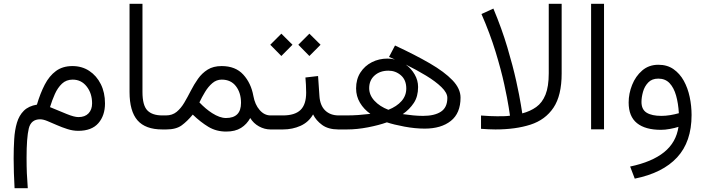

<svg xmlns="http://www.w3.org/2000/svg" viewBox="-20 -685 3731 1016"><path d="M175.3 -131.3Q192.9 -190.9 216.8 -237.1Q240.7 -283.2 276.1 -309.3Q311.5 -335.4 363.3 -335.4Q413.6 -335.4 452.4 -309.8Q491.2 -284.2 513.4 -239.7Q535.6 -195.3 535.6 -137.7Q535.6 -73.7 500.5 -33.2Q465.3 7.3 394 7.3Q365.7 7.3 336.7 -2Q307.6 -11.2 280.5 -23.2Q253.4 -35.2 231 -44.4Q208.5 -53.7 192.4 -53.7Q144 -53.7 132.3 -5.1Q120.6 43.5 120.6 149.9Q120.6 197.8 122.1 231.9Q123.5 266.1 127 311H57.1Q54.7 267.6 53.5 229.7Q52.2 191.9 52.2 153.3Q52.2 99.6 55.2 51.3Q58.1 2.9 69.6 -35.6Q81.1 -74.2 106.2 -99.1Q131.3 -124 175.3 -131.3ZM467.3 -138.2Q467.3 -190.9 438.7 -227.3Q410.2 -263.7 364.7 -263.7Q330.6 -263.7 307.9 -242.2Q285.2 -220.7 270.3 -187.3Q255.4 -153.8 244.6 -118.2Q292.5 -98.1 332.8 -81.8Q373 -65.4 395 -65.4Q429.7 -65.4 448.5 -85.2Q467.3 -105 467.3 -138.2Z M665.5 -665H733.9V-198.2Q733.9 -127.4 759.8 -100.8Q785.6 -74.2 838.9 -74.2H855.5V0H838.9Q749.5 0 707.5 -48.3Q665.5 -96.7 665.5 -198.2Z M859.9 0H835.9V-74.2H857.9Q891.6 -74.2 914.6 -93Q937.5 -111.8 955.1 -141.6Q972.7 -171.4 989.7 -204.8Q1006.8 -238.3 1027.8 -268.1Q1048.8 -297.9 1078.9 -316.7Q1108.9 -335.4 1152.8 -335.4Q1226.1 -335.4 1267.3 -290.3Q1308.6 -245.1 1320.8 -177.2Q1329.1 -131.3 1354 -102.8Q1378.9 -74.2 1411.6 -74.2H1428.7V0H1411.6Q1379.9 0 1350.6 -16.1Q1321.3 -32.2 1304.2 -60.5Q1286.1 -27.3 1255.4 -8.1Q1224.6 11.2 1176.8 11.2Q1124.5 11.2 1083 -13.7Q1041.5 -38.6 1000 -78.6Q970.7 -43 941.2 -21.5Q911.6 0 859.9 0ZM1153.3 -263.7Q1125.5 -263.7 1103.8 -245.1Q1082 -226.6 1065.2 -198.7Q1048.3 -170.9 1035.2 -143.1Q1068.8 -107.9 1102.5 -86.4Q1143.1 -60.5 1175.8 -60.5Q1255.4 -60.5 1255.4 -140.6Q1255.4 -193.8 1228.5 -228.8Q1201.7 -263.7 1153.3 -263.7Z M1617.2 -506.8 1676.3 -448.2 1617.2 -388.7 1558.6 -448.2ZM1468.8 -506.8 1527.8 -448.2 1468.8 -388.7 1410.2 -448.2ZM1409.2 -74.2H1477.1Q1540 -74.2 1570.1 -103Q1600.1 -131.8 1600.1 -194.8Q1600.1 -216.8 1598.9 -236.6Q1597.7 -256.3 1596.2 -274.9L1663.1 -282.7L1670.4 -176.3Q1673.8 -126.5 1700.9 -100.3Q1728 -74.2 1772.5 -74.2H1787.1V0H1771.5Q1717.3 0 1684.8 -23.7Q1652.3 -47.4 1636.7 -79.6Q1613.3 -38.6 1570.6 -19.3Q1527.8 0 1477.1 0H1409.2Z M2038.6 -383.8 2070.3 -444.3Q2176.3 -395 2254.2 -349.9Q2332 -304.7 2374.5 -260.3Q2417 -215.8 2417 -168.5Q2417 -85.9 2365.7 -45.2Q2314.5 -4.4 2227.5 -4.4Q2176.8 -4.4 2120.4 -14.9Q2064 -25.4 2027.3 -37.6Q1984.9 -22.5 1927 -11.2Q1869.1 0 1815.9 0H1767.6V-74.2H1809.6Q1847.2 -74.2 1876.5 -76.4Q1905.8 -78.6 1939.9 -82.5Q1905.3 -106.9 1884.8 -141.4Q1864.3 -175.8 1864.3 -217.3Q1864.3 -265.6 1887 -301Q1909.7 -336.4 1947.5 -355.7Q1985.4 -375 2030.8 -375Q2050.3 -375 2069.8 -370.1Q2054.2 -377 2038.6 -383.8ZM2111.3 -81.1Q2138.7 -77.1 2166 -74.5Q2193.4 -71.8 2218.8 -71.8Q2279.3 -71.8 2313.2 -94Q2347.2 -116.2 2347.2 -167Q2347.2 -193.8 2315.9 -224.1Q2284.7 -254.4 2234.4 -284.9Q2184.1 -315.4 2127.4 -343.3Q2156.2 -322.3 2174.3 -291Q2192.4 -259.8 2192.4 -224.6Q2192.4 -174.3 2169.9 -140.4Q2147.5 -106.4 2111.3 -81.1ZM1933.6 -218.3Q1933.6 -182.1 1961.4 -151.9Q1989.3 -121.6 2035.2 -104Q2079.6 -121.6 2104.7 -150.1Q2129.9 -178.7 2129.9 -216.8Q2129.9 -261.7 2101.6 -286.4Q2073.2 -311 2035.6 -311Q1990.7 -311 1962.2 -285.6Q1933.6 -260.3 1933.6 -218.3Z M2601.6 0Q2583 0 2564 -1Q2544.9 -2 2525.4 -3.4V-73.7Q2552.7 -71.8 2572.3 -70.8Q2591.8 -69.8 2611.3 -69.8Q2634.3 -69.8 2650.1 -70.3Q2666 -70.8 2678.7 -72.8Q2678.7 -72.8 2671.9 -117.4Q2665 -162.1 2648.4 -238.5Q2631.8 -314.9 2602.3 -411.4Q2572.8 -507.8 2527.8 -610.8L2590.8 -639.6Q2635.3 -533.7 2664.8 -434.3Q2694.3 -335 2711.7 -256.1Q2729 -177.2 2736.3 -131.1Q2743.7 -85 2743.7 -85Q2786.1 -96.2 2817.6 -118.7Q2849.1 -141.1 2866.5 -183.8Q2883.8 -226.6 2883.8 -297.4V-665H2952.1V-295.9Q2952.1 -179.7 2908.9 -115.2Q2865.7 -50.8 2787.1 -25.4Q2708.5 0 2601.6 0Z M3176.3 -665V-0.5H3107.9V-665Z M3639.6 -76.2Q3639.6 64.9 3563.2 147.7Q3486.8 230.5 3338.9 260.3L3314.5 196.3Q3430.2 171.9 3494.1 120.4Q3558.1 68.8 3570.3 -13.7Q3550.3 -7.3 3524.9 -2.7Q3499.5 2 3477.5 2Q3394.5 2 3350.6 -33.4Q3306.6 -68.8 3306.6 -142.6Q3306.6 -189.9 3325 -235.8Q3343.3 -281.7 3378.4 -312Q3413.6 -342.3 3463.9 -342.3Q3510.7 -342.3 3543.9 -319.1Q3577.1 -295.9 3598.4 -257.6Q3619.6 -219.2 3629.6 -171.9Q3639.6 -124.5 3639.6 -76.2ZM3480 -71.8Q3502.4 -71.8 3526.1 -75.7Q3549.8 -79.6 3572.3 -85.9Q3569.3 -138.2 3557.6 -179.4Q3545.9 -220.7 3523.2 -244.9Q3500.5 -269 3463.4 -269Q3429.7 -269 3410.2 -248.5Q3390.6 -228 3382.6 -199.2Q3374.5 -170.4 3374.5 -145.5Q3374.5 -105.5 3401.9 -88.6Q3429.2 -71.8 3480 -71.8Z"/></svg>

Font: Vazirmatn UI Light
Style: Regular
Weight: 300
Designer: Saber Rastikerdar
Foundry: Saber Rastikerdar
Version: Version 33.003